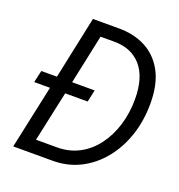

<svg xmlns="http://www.w3.org/2000/svg" viewBox="-127 -807 854 914"><g transform="rotate(20 300.0 -350.0)"><path d="M40 0 109 -322H29L43 -383H122L189 -700H322Q398 -700 457 -669Q516 -638 550 -575Q584 -512 584 -415Q584 -327 558.5 -251.5Q533 -176 486.5 -119.5Q440 -63 377.5 -31.5Q315 0 240 0ZM131 -67H238Q299 -67 349 -93.5Q399 -120 434.5 -167.5Q470 -215 489 -277Q508 -339 508 -409Q508 -519 458.5 -576Q409 -633 322 -633H252L199 -383H313L300 -322H186Z"/></g></svg>

Font: Red Hat Mono
Style: Italic
Weight: 300
Italic angle: -12°
Monospace: yes
Designer: Pentagram, MCKL
Foundry: Pentagram, MCKL
Version: Version 1.023